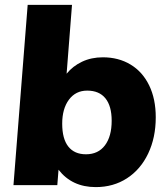

<svg xmlns="http://www.w3.org/2000/svg" viewBox="-20 -756 685 784"><path d="M616 -277Q616 -194 585 -129Q554 -64 498.5 -28Q443 8 371 8Q274 8 219 -63L214 0H35L93 -736H274L252 -455Q277 -486 315 -504Q353 -522 400 -522Q464 -522 513 -492.5Q562 -463 589 -407.5Q616 -352 616 -277ZM436 -263Q436 -323 410.5 -354.5Q385 -386 336 -386Q289 -386 261.5 -349Q234 -312 234 -251Q234 -189 259 -157.5Q284 -126 331 -126Q381 -126 408.5 -162.5Q436 -199 436 -263Z"/></svg>

Font: Muli Black
Style: Italic
Weight: 900
Italic angle: -4.541°
Designer: Vernon Adams
Foundry: Vernon Adams
Version: Version 2.001